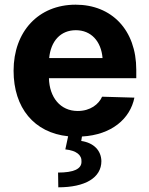

<svg xmlns="http://www.w3.org/2000/svg" viewBox="-20 -573 637 820"><path d="M38 -271C38 -112 126 -6 271 9L259 65C306 70 330 89 328 118C328 149 294 164 228 164L229 227C344 227 413 186 413 115C412 70 381 37 327 29L330 10C457 3 536 -66 554 -156L416 -160C402 -128 366 -99 312 -99C237 -99 191 -158 189 -239H562V-275C562 -445 457 -553 303 -553C144 -553 38 -438 38 -271ZM190 -325C197 -398 239 -444 304 -444C369 -444 412 -397 418 -325Z"/></svg>

Font: Wafeq
Style: Bold
Weight: 700
Designer: Rasmus Andersson & Azza Alameddine
Foundry: Google & TypeTogether
Version: Version 3.000;FEAKit 1.0